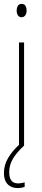

<svg xmlns="http://www.w3.org/2000/svg" viewBox="-20 -744 217 981"><path d="M91 -724Q105 -724 110.5 -713.5Q116 -703 116 -691Q116 -675 109 -665.5Q102 -656 90 -656Q77 -656 71 -666.5Q65 -677 65 -690Q65 -702 70.5 -713Q76 -724 91 -724ZM103 -527V0H77V-527ZM27 136Q27 193 72 193Q81 193 91.5 191Q102 189 106 188V211Q100 213 91 215Q82 217 71 217Q38 217 19 197Q0 177 0 140Q0 99 22.5 61.5Q45 24 83 -9L103 0Q64 36 45.5 68Q27 100 27 136Z"/></svg>

Font: Noto Sans Gujarati ExtraCondensed Thin
Style: Regular
Weight: 100
Width: 2
Designer: Jelle Bosma - Monotype Design Team, Universal Thirst
Foundry: Monotype Imaging Inc.
Version: Version 2.106; ttfautohint (v1.8.4.7-5d5b)